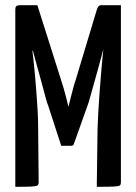

<svg xmlns="http://www.w3.org/2000/svg" viewBox="-20 -720 525 740"><path d="M216 -158 166 -312Q162 -321 155.5 -345Q149 -369 140.5 -401Q132 -433 122.5 -466.5Q113 -500 105.5 -529Q98 -558 93.5 -576Q89 -594 89 -594L124 -700L214 -416Q220 -398 225.5 -379Q231 -360 235 -344Q239 -328 241.5 -318Q244 -308 244 -308Q244 -308 246 -317.5Q248 -327 252.5 -343.5Q257 -360 261.5 -378Q266 -396 272 -413L353 -682L395 -590Q395 -590 390 -573Q385 -556 377.5 -527.5Q370 -499 361 -465.5Q352 -432 343 -401Q334 -370 327.5 -346Q321 -322 317 -312L265 -166Q263 -158 254 -158ZM39 0V-682Q39 -695 44.5 -697.5Q50 -700 57 -700H124L129 -552L105 -523Q105 -523 106.5 -510Q108 -497 110.5 -474.5Q113 -452 115.5 -423Q118 -394 120.5 -361Q123 -328 125 -294.5Q127 -261 127 -229L129 -18Q129 -9 124.5 -5.5Q120 -2 101 -1Q82 0 39 0ZM353 0 356 -226Q357 -257 359 -291Q361 -325 363.5 -359Q366 -393 368.5 -423Q371 -453 373 -476Q375 -499 376.5 -513Q378 -527 378 -527L353 -547V-682Q356 -691 359.5 -695.5Q363 -700 371 -700Q408 -700 423.5 -700Q439 -700 442.5 -700Q446 -700 446 -700V-18Q446 -9 442 -5.5Q438 -2 419 -1Q400 0 353 0Z"/></svg>

Font: Yanone Kaffeesatz Medium
Style: Regular
Weight: 500
Designer: Yanone (Cyrillic: Daniel Pouzeot, Huerta Tipografica, and Cyreal)
Foundry: Yanone
Version: Version 2.003